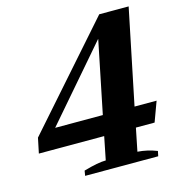

<svg xmlns="http://www.w3.org/2000/svg" viewBox="-105 -792 816 883"><g transform="rotate(-15 303.0 -350.5)"><path d="M196 -24Q265 -44 302 -44L324 -154H13L28 -226L447 -701H587L494 -249H599L564 -154H475L453 -45Q499 -42 545 -24L540 0H192ZM343 -249 413 -592H412L116 -249Z"/></g></svg>

Font: Trirong
Style: Bold Italic
Weight: 700
Italic angle: -12°
Designer: Katatrad Team
Foundry: CadsonDemak
Version: Version 1.001